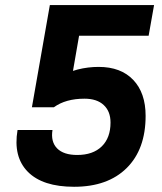

<svg xmlns="http://www.w3.org/2000/svg" viewBox="-20 -713 626 743"><path d="M266.6 9.8Q145 9.8 87.6 -48.3Q30.3 -106.4 47.9 -210H183.1Q175.8 -164.6 200.9 -138.9Q226.1 -113.3 278.8 -113.3Q339.8 -113.3 373.8 -146.5Q407.7 -179.7 407.7 -238.8Q407.7 -282.2 381.3 -306.6Q355 -331.1 307.1 -331.1Q233.9 -331.1 188.5 -297.9L187.5 -405.3Q241.2 -434.1 280.8 -444.1Q320.3 -454.1 361.8 -454.1Q447.8 -454.1 495.6 -403.8Q543.5 -353.5 543.5 -264.6Q543.5 -135.3 470.2 -62.7Q397 9.8 266.6 9.8ZM103.5 -297.9 172.9 -693.4H306.6L254.4 -392.6L188.5 -297.9ZM208.5 -574.7 220.7 -693.4H576.2L555.2 -574.7Z"/></svg>

Font: Cascadia Code PL
Style: Italic
Weight: 400
Italic angle: -10°
Monospace: yes
Designer: Aaron Bell
Foundry: Saja Typeworks
Version: Version 2404.023